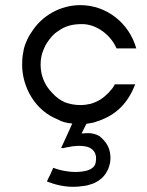

<svg xmlns="http://www.w3.org/2000/svg" viewBox="-20 -469 566 741"><path d="M505.9 -282.2C478.5 -379.9 391.6 -449.2 290 -449.2C213.9 -449.2 141.6 -409.2 101.6 -344.7C92.8 -332 85.9 -319.3 81.1 -306.6C75.2 -293.9 71.3 -279.3 69.3 -264.6C66.4 -250 65.4 -235.4 65.4 -219.7C65.4 -130.9 117.2 -42 201.2 -8.8C219.7 2 238.3 5.9 258.8 7.8C252 24.4 244.1 40 237.3 55.7L215.8 102.5H225.6C229.5 101.6 233.4 100.6 237.3 99.6C247.1 98.6 253.9 96.7 258.8 95.7C266.6 94.7 274.4 94.7 281.2 93.8C302.7 93.8 329.1 95.7 342.8 115.2C350.6 126 352.5 139.6 349.6 156.2C348.6 161.1 347.7 166 344.7 169.9C341.8 174.8 338.9 177.7 334 180.7C322.3 189.5 307.6 191.4 293.9 193.4C276.4 195.3 258.8 195.3 241.2 192.4C222.7 190.4 204.1 185.5 185.5 178.7C181.6 187.5 177.7 196.3 173.8 205.1C168.9 213.9 165 222.7 161.1 231.4C193.4 244.1 227.5 252 262.7 252C275.4 252 287.1 251 299.8 249C312.5 248 323.2 245.1 334 241.2C350.6 236.3 371.1 222.7 381.8 209C387.7 202.1 392.6 193.4 397.5 183.6C404.3 167 407.2 150.4 406.2 134.8C404.3 99.6 389.6 78.1 364.3 56.6C350.6 48.8 336.9 44.9 321.3 44.9C312.5 44.9 306.6 44.9 302.7 45.9H294.9C300.8 33.2 307.6 21.5 313.5 8.8C324.2 6.8 332 5.9 336.9 4.9C339.8 3.9 343.8 2.9 347.7 2C350.6 1 354.5 -1 359.4 -2C432.6 -27.3 474.6 -74.2 502 -143.6H422.9C419.9 -136.7 416 -130.9 412.1 -126C407.2 -121.1 403.3 -116.2 399.4 -111.3C377.9 -89.8 359.4 -77.1 330.1 -68.4C317.4 -65.4 303.7 -63.5 290 -63.5C268.6 -63.5 249 -67.4 230.5 -74.2C212.9 -82 196.3 -93.8 181.6 -110.4C152.3 -139.6 136.7 -177.7 136.7 -219.7C136.7 -241.2 140.6 -260.7 148.4 -278.3C155.3 -296.9 167 -313.5 181.6 -330.1C188.5 -336.9 195.3 -343.8 204.1 -348.6C232.4 -370.1 262.7 -376 296.9 -376C353.5 -376 408.2 -333 429.7 -282.2Z"/></svg>

Font: My Font
Style: Regular
Weight: 400
Designer: Alfredo Marco Pradil
Version: Version 0.001